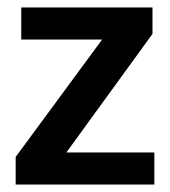

<svg xmlns="http://www.w3.org/2000/svg" viewBox="-20 -495 456 515"><path d="M389 -404 158 -86H394V0H22V-74L254 -389H37V-475H389Z"/></svg>

Font: Mukta Mahee SemiBold
Style: Regular
Weight: 600
Designer: Shuchita Grover, Noopur Datye, Girish Dalvi, Yashodeep Gholap
Foundry: Ek Type
Version: Version 2.538;PS 1.000;hotconv 16.6.51;makeotf.lib2.5.65220;